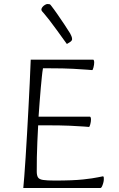

<svg xmlns="http://www.w3.org/2000/svg" viewBox="-20 -936 591 956"><path d="M96 0Q98 -19 101 -58.5Q104 -98 107.5 -151.5Q111 -205 114.5 -267Q118 -329 121.5 -394Q125 -459 128 -522Q131 -585 133 -639H444Q446 -639 447.5 -635Q449 -631 449 -625Q449 -614 445.5 -600.5Q442 -587 439 -587Q438 -587 414 -589Q390 -591 343.5 -593.5Q297 -596 226 -596H194Q191 -580 188.5 -554.5Q186 -529 183 -497.5Q180 -466 177.5 -430Q175 -394 172 -355H428Q430 -355 431.5 -351Q433 -347 433 -341Q433 -330 429.5 -317Q426 -304 423 -304Q421 -304 397.5 -306Q374 -308 327.5 -310Q281 -312 210 -312H170Q168 -270 166 -230Q164 -190 163.5 -153Q163 -116 163 -82Q163 -63 169 -53Q175 -43 194.5 -40Q214 -37 252 -37Q343 -37 393.5 -42.5Q444 -48 466.5 -53Q489 -58 492 -58Q496 -58 496.5 -54Q497 -50 497 -44Q497 -35 494 -24.5Q491 -14 487.5 -7Q484 0 480 0ZM313 -717Q312 -718 298 -737.5Q284 -757 264.5 -784Q245 -811 226.5 -835Q208 -859 199 -869Q195 -873 190.5 -878.5Q186 -884 186 -888Q186 -894 191 -900.5Q196 -907 203.5 -911.5Q211 -916 216 -916Q224 -916 227 -915Q230 -914 233 -910Q248 -891 266 -865Q284 -839 301 -813.5Q318 -788 329 -770Q332 -765 335.5 -756.5Q339 -748 339 -741Q339 -733 327 -725.5Q315 -718 313 -717Z"/></svg>

Font: Briem Hand Thin
Style: Regular
Weight: 100
Designer: Gunnlaugur SE Briem, Eben Sorkin
Foundry: Sorkin Type Co.
Version: Version 1.003